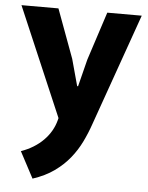

<svg xmlns="http://www.w3.org/2000/svg" viewBox="-53 -524 647 838"><g transform="rotate(5 270.0 -105.0)"><path d="M7 -480H169L248 -266L280 -149H284L314 -268L383 -480H534L361 9Q347 50 328 89Q309 128 281.5 162Q254 196 215 224Q176 252 121 270L60 155Q119 134 157.5 95Q196 56 209 5L211 -3Z"/></g></svg>

Font: Ek Mukta ExtraBold
Style: Regular
Weight: 800
Designer: Girish Dalvi and Yashodeep Gholap
Foundry: Ek Type
Version: Version 2.538;PS 1.002;hotconv 16.6.51;makeotf.lib2.5.65220;